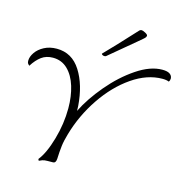

<svg xmlns="http://www.w3.org/2000/svg" viewBox="-144 -1090 1182 1229"><g transform="rotate(15 447.5 -475.0)"><path d="M903 -712Q903 -700 896 -691Q879 -698 853 -698Q752 -698 652 -629Q552 -560 474.5 -445.5Q397 -331 359 -199Q345 -152 340.5 -115Q336 -78 334 -28Q333 -14 328 -7Q323 0 312 0Q271 0 258 1.5Q245 3 223 14Q218 7 218 3Q259 -48 289 -152.5Q319 -257 319 -359Q319 -438 299 -503.5Q279 -569 239 -608Q199 -647 141 -647Q97 -647 65.5 -624Q34 -601 7 -558Q-1 -565 -4.5 -570.5Q-8 -576 -8 -588Q-8 -614 11.5 -642.5Q31 -671 67 -690Q103 -709 150 -709Q251 -709 308.5 -618.5Q366 -528 376 -390Q377 -379 377 -358Q421 -447 499 -539.5Q577 -632 667.5 -693Q758 -754 837 -754Q869 -754 885 -744Q901 -734 903 -716ZM455 -742Q448 -742 442 -745.5Q436 -749 436 -753Q506 -824 627 -956Q634 -964 644 -964Q652 -964 668.5 -955Q685 -946 685 -939V-938Q685 -928 669 -915Q658 -905 636 -887Q530 -798 467 -746Q463 -742 455 -742Z"/></g></svg>

Font: Charmonman
Style: Regular
Weight: 400
Designer: Ekaluck Peanpanawate
Foundry: Cadson Demak Co.,Ltd.
Version: Version 1.000; ttfautohint (v1.6)